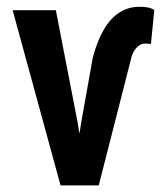

<svg xmlns="http://www.w3.org/2000/svg" viewBox="-20 -559 491 579"><path d="M225.1 -190.9 259.8 -385.3Q273.4 -436 293.2 -470Q313 -503.9 340.1 -521.2Q367.2 -538.6 400.9 -538.6Q412.6 -538.6 423.8 -536.9Q435.1 -535.2 445.3 -528.8L435.1 -425.8Q434.1 -426.8 427.7 -427.2Q421.4 -427.7 417 -427.7Q407.7 -427.7 398.9 -421.4Q390.1 -415 383.8 -404.1Q377.4 -393.1 374.5 -378.9L277.8 0H195.3ZM148.4 -528.3 213.9 -190.9 245.1 0H162.6L18.1 -528.3Z"/></svg>

Font: Roboto Condensed SemiBold
Style: Regular
Weight: 600
Designer: Christian Robertson
Foundry: Google
Version: Version 3.008; 2023